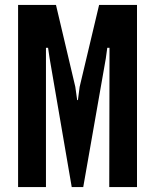

<svg xmlns="http://www.w3.org/2000/svg" viewBox="-20 -755 610 775"><path d="M53 0H165.5V-562H174L180.5 -518.5L269.5 0H316L407 -518.5L413 -562H422V-518.5L421 0H533V-735H380L301.5 -404.5L294.5 -351H291.5L284 -404.5L206 -735H53Z"/></svg>

Font: League Gothic SemiExpanded
Style: Regular
Weight: 400
Width: 6
Designer: The League of Moveable Type
Version: Version 1.600; ttfautohint (v1.8.3)